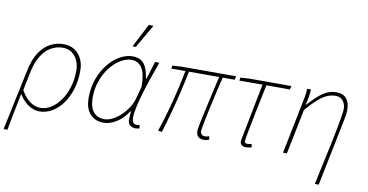

<svg xmlns="http://www.w3.org/2000/svg" viewBox="-84 -959 2619 1368"><g transform="rotate(10 1226.0 -275.0)"><path d="M2 180 96 -264Q113 -345 147 -395Q181 -445 225.5 -467.5Q270 -490 318 -490Q388 -490 428 -443Q468 -396 468 -324Q468 -251 449 -189.5Q430 -128 396.5 -82.5Q363 -37 320 -12.5Q277 12 230 12Q195 12 156 -10.5Q117 -33 82 -88Q72 -36 63.5 5Q55 46 47 87Q39 128 30 180ZM232 -14Q273 -14 310 -37.5Q347 -61 376.5 -102.5Q406 -144 423 -199.5Q440 -255 440 -318Q440 -381 407 -422.5Q374 -464 316 -464Q275 -464 235.5 -443Q196 -422 165 -374Q134 -326 118 -246L92 -118Q117 -75 142.5 -52.5Q168 -30 191.5 -22Q215 -14 232 -14Z M694 12Q634 12 597 -28Q560 -68 560 -146Q560 -220 583 -283Q606 -346 644 -392.5Q682 -439 727.5 -464.5Q773 -490 818 -490Q875 -490 902 -454.5Q929 -419 938 -350H942L982 -478H1013Q991 -418 970 -357Q949 -296 932.5 -239.5Q916 -183 906 -137Q896 -91 896 -62Q896 -43 902.5 -28.5Q909 -14 931 -14Q937 -14 942 -15.5Q947 -17 950 -18L956 6Q948 9 942 10.5Q936 12 925 12Q903 12 886.5 -1Q870 -14 870 -46Q870 -55 871.5 -70.5Q873 -86 874 -102H870Q836 -48 788.5 -18Q741 12 694 12ZM696 -14Q726 -14 757.5 -30.5Q789 -47 817.5 -75Q846 -103 866.5 -136Q887 -169 895 -202L918 -288Q918 -378 892 -421Q866 -464 816 -464Q776 -464 735.5 -439.5Q695 -415 661.5 -372Q628 -329 608 -272.5Q588 -216 588 -152Q588 -83 616.5 -48.5Q645 -14 696 -14ZM804 -560 892 -730H922L924 -726L828 -560Z M1420 8Q1393 8 1378.5 -5.5Q1364 -19 1364 -48Q1364 -60 1372.5 -102.5Q1381 -145 1394.5 -205Q1408 -265 1422.5 -330Q1437 -395 1450 -452H1232Q1216 -374 1197.5 -295.5Q1179 -217 1158.5 -141.5Q1138 -66 1116 4L1088 0Q1124 -105 1154.5 -223Q1185 -341 1206 -452H1104L1108 -474L1172 -478H1568L1562 -452H1476Q1464 -405 1452 -352Q1440 -299 1428.5 -248Q1417 -197 1408.5 -154.5Q1400 -112 1395 -84.5Q1390 -57 1390 -52Q1390 -36 1399 -27Q1408 -18 1426 -18Q1431 -18 1438 -19.5Q1445 -21 1454 -24L1458 0Q1452 3 1442 5.5Q1432 8 1420 8Z M1724 8Q1705 8 1693.5 -1Q1682 -10 1682 -28Q1682 -33 1683.5 -40Q1685 -47 1686 -54L1764 -452H1596L1600 -474L1664 -478H1968L1962 -452H1792Q1768 -339 1749.5 -247.5Q1731 -156 1720.5 -99Q1710 -42 1710 -32Q1710 -25 1715.5 -21.5Q1721 -18 1730 -18Q1738 -18 1745.5 -19.5Q1753 -21 1761 -22L1765 2Q1751 5 1743 6.5Q1735 8 1724 8Z M2254 180Q2271 98 2287.5 22.5Q2304 -53 2318 -119Q2332 -185 2342 -238Q2352 -291 2358 -327.5Q2364 -364 2364 -380Q2364 -418 2344.5 -441Q2325 -464 2292 -464Q2262 -464 2233 -452.5Q2204 -441 2169 -411Q2134 -381 2086 -326L2020 0H1992L2064 -358Q2070 -387 2075.5 -416Q2081 -445 2082 -478H2110Q2109 -448 2103 -417.5Q2097 -387 2092 -364H2094Q2135 -410 2167.5 -437.5Q2200 -465 2230 -477.5Q2260 -490 2294 -490Q2341 -490 2365.5 -461Q2390 -432 2390 -382Q2390 -366 2388 -348.5Q2386 -331 2381 -308L2282 180Z"/></g></svg>

Font: Source Sans 3 ExtraLight
Style: Italic
Weight: 250
Italic angle: -11°
Designer: Paul D. Hunt
Foundry: Adobe
Version: Version 3.046;hotconv 1.0.118;makeotfexe 2.5.65603